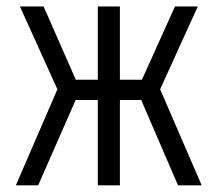

<svg xmlns="http://www.w3.org/2000/svg" viewBox="-20 -558 655 578"><path d="M274.4 0V-256.9H207.7L94.9 0H27.7L152.8 -289.2L40 -538.5H111.3L208.2 -317.9H274.4V-538.5H341V-317.9H407.2L506.7 -538.5H575.4L462.1 -289.2L587.2 0H515.9L405.1 -256.9H341V0Z"/></svg>

Font: Fira Code Light
Style: Regular
Weight: 300
Monospace: yes
Designer: Carrois Corporate, Edenspiekermann AG, Nikita Prokopov
Foundry: Carrois Corporate, Edenspiekermann AG, Nikita Prokopov
Version: Version 6.000; ttfautohint (v1.8.2) -l 8 -r 50 -G 200 -x 14 